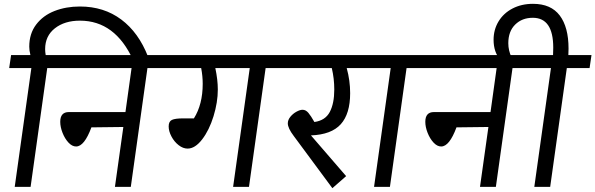

<svg xmlns="http://www.w3.org/2000/svg" viewBox="-20 -977 3113 1004"><path d="M754 -681 676 -663Q582 -869 398 -869Q318 -869 267 -829Q216 -789 216 -720Q216 -706 219 -689H356L346 -621H227L140 0H57L144 -621H28L38 -689H139Q133 -713 133 -733Q133 -801 169 -848.5Q205 -896 265 -919.5Q325 -943 398 -943Q523 -943 614 -875Q705 -807 754 -681Z M870 -621H751L664 0H581L625 -313L458 -311Q421 -211 378 -211Q357 -211 338 -231.5Q319 -252 307 -282.5Q295 -313 295 -340Q295 -391 340 -391H636L668 -621H262L272 -689H880Z M1488 -621H1369L1282 0H1199L1286 -621H1106Q1119 -559 1119 -509Q1119 -442 1096.5 -369Q1074 -296 1037 -248Q1000 -200 961 -200Q937 -200 914 -218Q891 -236 876.5 -263.5Q862 -291 862 -316Q862 -342 879 -350Q896 -358 938 -358H994Q1040 -431 1040 -539Q1040 -579 1032 -621H826L835 -689H1498Z M1950 -621H1793Q1811 -556 1811 -490Q1811 -382 1762 -327.5Q1713 -273 1606 -269L1790 -56L1718 7L1516 -266Q1485 -307 1485 -332Q1485 -350 1498.5 -366.5Q1512 -383 1530.5 -393Q1549 -403 1562 -403Q1579 -403 1592.5 -387Q1606 -371 1624 -339Q1681 -347 1704.5 -391.5Q1728 -436 1728 -509Q1728 -566 1715 -621H1445L1455 -689H1960Z M2225 -621H2106L2019 0H1936L2023 -621H1907L1917 -689H2235Z M2779 -621H2660L2573 0H2490L2534 -313L2367 -311Q2330 -211 2287 -211Q2266 -211 2247 -231.5Q2228 -252 2216 -282.5Q2204 -313 2204 -340Q2204 -391 2249 -391H2545L2577 -621H2171L2181 -689H2789Z M3063 -621H2944L2857 0H2774L2861 -621H2745L2755 -689H2872Q2873 -703 2873 -728Q2873 -884 2766 -884Q2710 -884 2674 -848.5Q2638 -813 2638 -751Q2638 -713 2655 -677L2597 -663Q2561 -704 2561 -769Q2561 -822 2587 -865Q2613 -908 2660 -932.5Q2707 -957 2767 -957Q2861 -957 2907 -896Q2953 -835 2953 -723Q2953 -700 2952 -689H3073Z"/></svg>

Font: FiraGO
Style: Italic
Weight: 400
Italic angle: -8°
Designer: bBox Type GmbH
Foundry: bBox Type GmbH
Version: Version 1.001